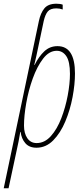

<svg xmlns="http://www.w3.org/2000/svg" viewBox="-61 -784 448 1032"><path d="M136 -15Q104 -15 86 -41Q68 -67 68 -109Q68 -161 80 -229.5Q92 -298 115 -362Q138 -426 170.5 -468.5Q203 -511 244 -511Q276 -511 295.5 -482Q315 -453 315 -387Q315 -335 303 -271Q291 -207 268.5 -148.5Q246 -90 212.5 -52.5Q179 -15 136 -15ZM-41 228H-15L27 32Q40 -25 48 -75H50Q54 -39 75 -14.5Q96 10 135 10Q186 10 225 -29.5Q264 -69 290 -131Q316 -193 329 -262Q342 -331 342 -389Q342 -536 248 -536Q207 -536 177.5 -508.5Q148 -481 125 -435H123Q125 -445 128 -455.5Q131 -466 135 -486L174 -671Q182 -706 196 -722.5Q210 -739 242 -739Q260 -739 276 -733V-759Q263 -764 242 -764Q198 -764 177.5 -739Q157 -714 148 -671Z"/></svg>

Font: Noto Sans Display Condensed Thin
Style: Italic
Weight: 250
Width: 3
Italic angle: -12°
Designer: Monotype Design Team
Foundry: Monotype Imaging Inc.
Version: Version 1.900